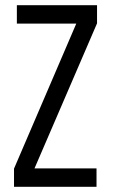

<svg xmlns="http://www.w3.org/2000/svg" viewBox="-20 -720 448 740"><path d="M352 0H34V-70L274 -629H45V-700H354V-630L113 -71H352Z"/></svg>

Font: Bebas Neue Regular
Style: Regular
Weight: 400
Designer: Ryoichi Tsunekawa & LGV (GE)
Foundry: Free Software Foundation, Inc.
Version: Version 1.003 August 13, 2016